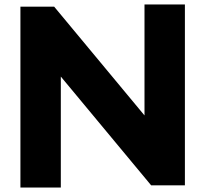

<svg xmlns="http://www.w3.org/2000/svg" viewBox="-20 -755 925 865"><path d="M72 -725H224L631 -235V-735H813V80H661L254 -410V90H72Z"/></svg>

Font: Gmarket Sans TTF Bold
Style: Regular
Weight: 700
Designer: Creative Director : Sungho Lee; Art Director : Kiwoong Choi; Project Manager : Sori Yang, Jongwook Yoon; Font Designer :
Foundry: Sandoll Inc.
Version: Version 1.000;hotconv 1.0.109;makeotfexe 2.5.65596